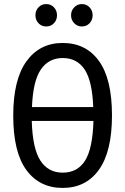

<svg xmlns="http://www.w3.org/2000/svg" viewBox="-20 -911 615 943"><path d="M530 -344Q530 -167 466 -77.5Q402 12 288 12Q174 12 109.5 -76Q45 -164 45 -343Q45 -520 110 -610Q175 -700 288 -700Q402 -700 466 -611.5Q530 -523 530 -344ZM137 -385H438Q433 -514 395.5 -570Q358 -626 288 -626Q219 -626 180.5 -569.5Q142 -513 137 -385ZM439 -317H136Q140 -181 178.5 -122Q217 -63 288 -63Q360 -63 397.5 -121.5Q435 -180 439 -317ZM260 -836Q260 -813 245 -797Q230 -781 207 -781Q184 -781 169 -797Q154 -813 154 -836Q154 -859 169 -875Q184 -891 207 -891Q230 -891 245 -875Q260 -859 260 -836ZM435 -836Q435 -813 420 -797Q405 -781 382 -781Q360 -781 344.5 -797Q329 -813 329 -836Q329 -859 344.5 -875Q360 -891 382 -891Q405 -891 420 -875Q435 -859 435 -836Z"/></svg>

Font: Fira Sans Extra Condensed
Style: Regular
Weight: 400
Width: 1
Designer: Carrois Corporate & Edenspiekermann AG
Foundry: Carrois Corporate GbR & Edenspiekermann AG
Version: Version 4.203